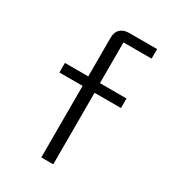

<svg xmlns="http://www.w3.org/2000/svg" viewBox="-197 -785 943 1044"><g transform="rotate(30 275.0 -262.5)"><path d="M227.5 150V-299.2H81.7V-359.2H228.3V-600Q228.3 -637.5 248.3 -656.2Q268.3 -675 303.3 -675H478.3V-615H301.7V-359.2H468.3V-299.2H302.5V150Z"/></g></svg>

Font: Funnel Sans Light
Style: Regular
Weight: 300
Designer: NORD ID, Kristian Moeller
Foundry: Dicotype
Version: Version 1.000